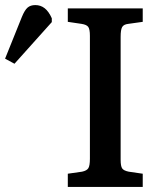

<svg xmlns="http://www.w3.org/2000/svg" viewBox="-209 -736 640 756"><path d="M58 0V-52L114 -60Q133 -64 139 -74Q145 -84 145 -111V-595Q145 -621 138.5 -630Q132 -639 112 -642L58 -650V-703H353V-650L296 -642Q278 -640 272 -629.5Q266 -619 266 -591V-107Q266 -82 272 -73Q278 -64 298 -60L353 -52V0ZM-152 -485 -189 -505 -123 -669Q-112 -696 -100.5 -706Q-89 -716 -70 -716Q-49 -716 -33 -703.5Q-17 -691 -5 -664V-649Z"/></svg>

Font: Literata 18pt Medium
Style: Regular
Weight: 500
Designer: Latin by Veronika Burian and Jose Scaglione. Greek by Irene Vlachou. Cyrillic by Vera Evstafieva.
Foundry: TypeTogether
Version: Version 3.103;gftools[0.9.29]